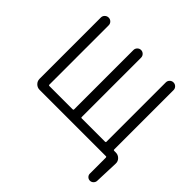

<svg xmlns="http://www.w3.org/2000/svg" viewBox="-220 -961 1405 1405"><g transform="rotate(45 483.0 -258.5)"><path d="M853.5 -75.2Q853.5 -68.4 861.3 -68.4H877Q901.4 -68.4 918.5 -51.3Q935.5 -34.2 934.6 -10.7L927.7 175.8Q926.8 190.4 915.5 201.2Q904.3 211.9 889.6 211.9Q874 211.9 863.3 201.2Q852.5 190.4 852.5 175.8V9.8Q852.5 2 845.7 2H159.2Q135.7 2 118.7 -14.6Q101.6 -31.2 101.6 -55.7V-689.5Q101.6 -706.1 113.8 -717.8Q126 -729.5 142.6 -729.5Q159.2 -729.5 170.9 -717.8Q182.6 -706.1 182.6 -689.5V-75.2Q182.6 -68.4 190.4 -68.4H430.7Q438.5 -68.4 438.5 -75.2V-689.5Q438.5 -706.1 450.2 -717.8Q461.9 -729.5 478 -729.5Q494.1 -729.5 505.9 -717.8Q517.6 -706.1 517.6 -689.5V-75.2Q517.6 -68.4 525.4 -68.4H765.6Q773.4 -68.4 773.4 -75.2V-689.5Q773.4 -706.1 785.2 -717.8Q796.9 -729.5 813.5 -729.5Q830.1 -729.5 841.8 -717.8Q853.5 -706.1 853.5 -689.5Z"/></g></svg>

Font: Gen Jyuu Gothic Normal
Style: Regular
Weight: 300
Designer: [Source Han Sans]
Ryoko NISHIZUKA  (kana & ideographs); Paul D. Hunt (Latin, Greek & Cyrillic); Wenlong ZHANG  (bopomofo
Version: Version 1.002.20150607